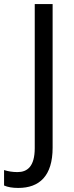

<svg xmlns="http://www.w3.org/2000/svg" viewBox="-87 -734 362 945"><path d="M3 191C107 191 172 132 172 -7V-714H84V-5C84 86 47 113 -1 113C-26 113 -48 109 -67 103V179C-49 187 -26 191 3 191Z"/></svg>

Font: Noto Sans Lao UI SemCond
Style: Regular
Weight: 400
Width: 4
Designer: Monotype Design Team
Foundry: Monotype Imaging Inc.
Version: Version 2.000